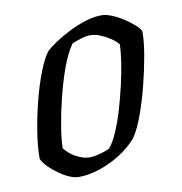

<svg xmlns="http://www.w3.org/2000/svg" viewBox="-63 -559 585 618"><g transform="rotate(-10 229.5 -250.0)"><path d="M146 0Q133 0 116.5 -7Q100 -14 83 -26Q66 -38 52.5 -51.5Q39 -65 32 -79Q32 -120 40 -169Q48 -218 60.5 -267Q73 -316 88.5 -355.5Q104 -395 119 -415Q130 -426 151.5 -440.5Q173 -455 199.5 -468.5Q226 -482 254.5 -491Q283 -500 308 -500Q322 -500 341 -492.5Q360 -485 379 -472.5Q398 -460 412 -447.5Q426 -435 429 -426Q429 -393 421 -347Q413 -301 400.5 -252Q388 -203 372.5 -160.5Q357 -118 340 -93Q316 -65 283.5 -44.5Q251 -24 215 -12Q179 0 146 0ZM193 -56Q201 -56 213 -58.5Q225 -61 237.5 -65Q250 -69 258 -73Q272 -90 285.5 -121Q299 -152 310.5 -191Q322 -230 331 -269.5Q340 -309 345 -343Q350 -377 350 -398Q341 -409 326 -419Q311 -429 294 -436Q277 -443 262 -443Q249 -443 233.5 -438.5Q218 -434 201 -427Q181 -399 165 -354.5Q149 -310 137 -261Q125 -212 118 -169Q111 -126 111 -100Q120 -88 133.5 -78Q147 -68 163 -62Q179 -56 193 -56Z"/></g></svg>

Font: Texturina Medium 12pt Light
Style: Italic
Weight: 300
Italic angle: -11°
Version: Version 1.002